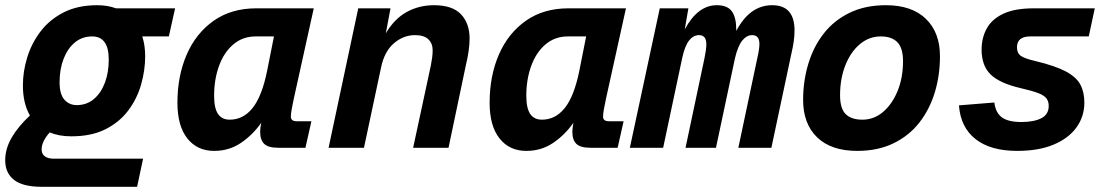

<svg xmlns="http://www.w3.org/2000/svg" viewBox="-50 -568 4270 738"><path d="M110 150Q38 150 4 123.5Q-30 97 -30 48Q-30 4 -5.5 -38.5Q19 -81 65 -124Q38 -171 38 -240Q38 -294 55 -348.5Q72 -403 106.5 -448Q141 -493 195 -520.5Q249 -548 324 -548Q363 -548 396 -536H623L599 -428H497Q508 -393 508 -352Q508 -298 492.5 -243.5Q477 -189 443.5 -144Q410 -99 356 -71.5Q302 -44 224 -44Q177 -44 141 -59Q110 -24 110 6Q110 24 122.5 33Q135 42 157 42H500L477 150ZM245 -164Q283 -164 310.5 -187Q338 -210 353 -249.5Q368 -289 368 -339Q368 -428 304 -428Q266 -428 238 -405Q210 -382 194.5 -342Q179 -302 179 -252Q179 -206 197.5 -185Q216 -164 245 -164Z M773 12Q708 12 670 -36Q632 -84 632 -173Q632 -276 667.5 -358Q703 -440 771 -488Q839 -536 935 -536H1156L1080 -192Q1075 -170 1071.5 -150Q1068 -130 1068 -120Q1068 -102 1090 -102H1147L1124 0H1020Q981 0 965.5 -15Q950 -30 950 -61Q950 -75 954 -96Q922 -50 876.5 -19Q831 12 773 12ZM833 -108Q885 -108 921 -153Q957 -198 977 -297L1003 -428H933Q883 -428 847 -397.5Q811 -367 792 -315Q773 -263 773 -200Q773 -152 788 -130Q803 -108 833 -108Z M1213 0 1327 -536H1451L1433 -440Q1466 -496 1513.5 -522Q1561 -548 1618 -548Q1689 -548 1722 -513Q1755 -478 1755 -420Q1755 -397 1751 -370Q1747 -343 1741 -319L1674 0H1538L1606 -316Q1609 -331 1611 -346Q1613 -361 1613 -375Q1613 -401 1596.5 -417Q1580 -433 1545 -433Q1501 -433 1464.5 -402Q1428 -371 1415 -310L1349 0Z M1973 12Q1908 12 1870 -36Q1832 -84 1832 -173Q1832 -276 1867.5 -358Q1903 -440 1971 -488Q2039 -536 2135 -536H2356L2280 -192Q2275 -170 2271.5 -150Q2268 -130 2268 -120Q2268 -102 2290 -102H2347L2324 0H2220Q2181 0 2165.5 -15Q2150 -30 2150 -61Q2150 -75 2154 -96Q2122 -50 2076.5 -19Q2031 12 1973 12ZM2033 -108Q2085 -108 2121 -153Q2157 -198 2177 -297L2203 -428H2133Q2083 -428 2047 -397.5Q2011 -367 1992 -315Q1973 -263 1973 -200Q1973 -152 1988 -130Q2003 -108 2033 -108Z M2371 0 2486 -536H2596L2582 -455Q2632 -548 2705 -548Q2746 -548 2763 -524.5Q2780 -501 2780 -454V-449Q2832 -548 2918 -548Q3004 -548 3004 -451Q3004 -431 3001 -409.5Q2998 -388 2993 -367L2915 0H2788L2861 -345Q2869 -379 2869 -399Q2869 -433 2841 -433Q2820 -433 2803 -412Q2786 -391 2775 -344L2702 0H2585L2658 -345Q2665 -378 2665 -398Q2665 -433 2637 -433Q2615 -433 2598.5 -412Q2582 -391 2572 -344L2499 0Z M3245 12Q3145 12 3091 -40Q3037 -92 3037 -184Q3037 -257 3057 -323Q3077 -389 3116.5 -439.5Q3156 -490 3216 -519Q3276 -548 3355 -548Q3455 -548 3509 -495.5Q3563 -443 3563 -352Q3563 -278 3543 -212.5Q3523 -147 3483.5 -96.5Q3444 -46 3384 -17Q3324 12 3245 12ZM3265 -108Q3309 -108 3344 -137.5Q3379 -167 3400 -218Q3421 -269 3421 -333Q3421 -383 3399.5 -405.5Q3378 -428 3335 -428Q3291 -428 3255.5 -398.5Q3220 -369 3199.5 -317.5Q3179 -266 3179 -202Q3179 -151 3200.5 -129.5Q3222 -108 3265 -108Z M3860 12Q3757 12 3699.5 -33.5Q3642 -79 3636 -163L3772 -174Q3777 -134 3801.5 -116.5Q3826 -99 3876 -99Q3924 -99 3952.5 -113.5Q3981 -128 3981 -161Q3981 -178 3972.5 -189.5Q3964 -201 3941 -210Q3918 -219 3874 -229Q3792 -248 3757.5 -282Q3723 -316 3723 -377Q3723 -422 3742.5 -458Q3762 -494 3806 -515Q3850 -536 3924 -536H4158L4135 -428H3910Q3859 -428 3859 -386Q3859 -364 3873.5 -353.5Q3888 -343 3931 -333Q4006 -315 4046.5 -293.5Q4087 -272 4102.5 -243Q4118 -214 4118 -174Q4118 -120 4087.5 -78Q4057 -36 3999.5 -12Q3942 12 3860 12Z"/></svg>

Font: Geist Mono
Style: Bold Italic
Weight: 700
Italic angle: -12°
Monospace: yes
Designer: Basement.studio, Andrés Briganti, Mateo Zaragoza
Foundry: Basement.studio, Vercel, Andrés Briganti, Guido Ferreyra, Mateo Zaragoza
Version: Version 1.500; ttfautohint (v1.8.4.7-5d5b)